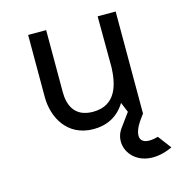

<svg xmlns="http://www.w3.org/2000/svg" viewBox="-101 -562 812 854"><g transform="rotate(-15 305.0 -135.0)"><path d="M424 -470 425 -234C422 -163 405 -65 295 -65C207 -65 187 -129 187 -184V-470H104V-184C104 -91 156 10 278 10C338 10 390 -14 425 -71L444 -25L398 38C338 121 429 252 590 178L544 117C454 142 440 91 493 19L507 0V-470Z"/></g></svg>

Font: Necto Mono
Style: Regular
Weight: 400
Designer: Marco Condello
Foundry: Collletttivo
Version: Version 1.300;Glyphs 3.2 (3217)